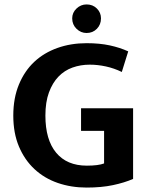

<svg xmlns="http://www.w3.org/2000/svg" viewBox="-20 -836 671 867"><path d="M371 -641Q430 -641 476 -631Q522 -621 559 -604L530 -511Q495 -528 458 -536Q421 -544 385 -544Q344 -544 307.5 -531Q271 -518 244 -490Q217 -462 201 -418.5Q185 -375 185 -314Q185 -205 233.5 -146.5Q282 -88 372 -88Q424 -88 450 -98V-245H346V-347H581V-28Q542 -11 490 0Q438 11 371 11Q301 11 240.5 -10Q180 -31 135.5 -72.5Q91 -114 65.5 -174.5Q40 -235 40 -314Q40 -393 65.5 -454.5Q91 -516 135 -557Q179 -598 239.5 -619.5Q300 -641 371 -641ZM306 -753Q306 -779 325.5 -797.5Q345 -816 371 -816Q399 -816 417.5 -797.5Q436 -779 436 -753Q436 -725 417.5 -706Q399 -687 371 -687Q345 -687 325.5 -706Q306 -725 306 -753Z"/></svg>

Font: Ek Mukta
Style: Bold
Weight: 700
Designer: Girish Dalvi and Yashodeep Gholap
Foundry: Ek Type
Version: Version 2.538;PS 1.002;hotconv 16.6.51;makeotf.lib2.5.65220;